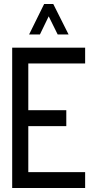

<svg xmlns="http://www.w3.org/2000/svg" viewBox="-20 -938 484 958"><path d="M125.2 -766 200.2 -918H245.8L322.2 -766H267.8L223 -856.6L179.2 -766ZM40.8 0V-700H404.8V-621.2H121.2V-388H310.8V-308.8H121.2V-79.2H404.8V0Z"/></svg>

Font: Stick No Bills ExtraLight
Style: Regular
Weight: 200
Designer: Kosala Senevirathne, Siva Puranthara, Lasantha Premarathna, Tharique Azeez
Foundry: mooniak
Version: Version 2.000